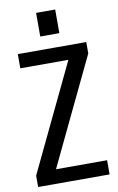

<svg xmlns="http://www.w3.org/2000/svg" viewBox="-98 -948 613 1000"><g transform="rotate(-10 209.0 -447.5)"><path d="M20 -60 318 -683 354 -625H36V-700H398V-640L100 -17L63 -75H398V0H20ZM268 -895V-770H167V-895Z"/></g></svg>

Font: Pathway Extreme Condensed Medium
Style: Regular
Weight: 500
Width: 3
Version: Version 1.001;gftools[0.9.26]